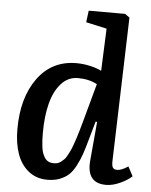

<svg xmlns="http://www.w3.org/2000/svg" viewBox="-55 -812 687 872"><g transform="rotate(5 289.0 -376.5)"><path d="M481 -100.1Q480 -76.7 485.1 -67.4Q490.2 -58.1 505.9 -58.1Q524.9 -58.1 555.2 -78.1L578.1 -35.2Q559.1 -17.1 525.1 -1.5Q491.2 14.2 460.9 14.2Q371.6 14.2 379.9 -87.9L396 -267.1L389.2 -268.1L366.2 -187Q354.5 -144 345 -116.5Q335.4 -88.9 321 -61.5Q306.6 -34.2 290 -19.3Q273.4 -4.4 249.3 4.9Q225.1 14.2 193.8 14.2Q143.1 14.2 107.4 -14.4Q71.8 -43 54.9 -91.3Q38.1 -139.6 38.1 -203.1Q38.1 -346.7 103 -435.8Q168 -524.9 279.8 -524.9Q311.5 -524.9 343 -517.6Q374.5 -510.3 394 -500L401.9 -692.9L307.1 -713.9L314 -767.1H480L501 -752ZM215.8 -63Q225.1 -63 233.2 -65.2Q241.2 -67.4 248.5 -73.2Q255.9 -79.1 262.2 -85Q268.6 -90.8 275.1 -103Q281.7 -115.2 286.6 -125Q291.5 -134.8 298.1 -153.1Q304.7 -171.4 309.3 -185.3Q314 -199.2 321 -223.9Q328.1 -248.5 333 -266.4Q337.9 -284.2 346.2 -314.9L379.9 -438Q342.3 -458 292 -458Q247.6 -458 216.1 -423.1Q184.6 -388.2 169.7 -330.1Q154.8 -272 154.8 -195.8Q154.8 -177.2 155.5 -163.3Q156.2 -149.4 158.2 -132.8Q160.2 -116.2 164.3 -104.7Q168.5 -93.3 175 -83.3Q181.6 -73.2 191.9 -68.1Q202.1 -63 215.8 -63Z"/></g></svg>

Font: Literata Book SemiBold
Style: Italic
Weight: 600
Italic angle: -3°
Designer: Latin by Veronika Burian and Jose Scaglione. Greek by Irene Vlachou. Cyrillic by Vera Evstafieva
Foundry: TypeTogether
Version: Version 1.003;PS 001.003;hotconv 1.0.88;makeotf.lib2.5.64775